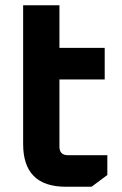

<svg xmlns="http://www.w3.org/2000/svg" viewBox="-20 -710 464 730"><path d="M68 -162.1V-690H206V-528H378.1V-407.9H206V-152.1Q206 -120 238.1 -120H388.1V-44.6L328.1 0H230.1Q68 0 68 -162.1Z"/></svg>

Font: Oxanium ExtraLight
Style: Regular
Weight: 200
Designer: Severin Meyer
Version: Version 2.000